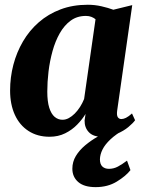

<svg xmlns="http://www.w3.org/2000/svg" viewBox="-20 -565 605 808"><path d="M473 -99Q470.5 -79.5 475.8 -71.8Q481 -64 491 -64Q499.5 -64 510.2 -69.2Q521 -74.5 535.5 -87.5L548.5 -59Q539.5 -46.5 520 -30.2Q500.5 -14 472 -1.8Q443.5 10.5 408 10.5Q372 10.5 353.8 -8.8Q335.5 -28 336 -58L340 -85.5Q326.5 -63 305 -40.8Q283.5 -18.5 254.2 -4Q225 10.5 188.5 10.5Q137.5 10.5 100 -13.8Q62.5 -38 42.5 -81.8Q22.5 -125.5 22.5 -184Q22.5 -239.5 36.2 -292.2Q50 -345 76.8 -390.8Q103.5 -436.5 143.2 -471.2Q183 -506 234.8 -525.5Q286.5 -545 349.5 -545Q379 -545 407.2 -538.5Q435.5 -532 457 -524L536.5 -543.5ZM382 -484Q375.5 -489.5 365.2 -493.8Q355 -498 341.5 -498Q304.5 -498 277.5 -478.2Q250.5 -458.5 231.5 -425Q212.5 -391.5 201 -349.8Q189.5 -308 184.2 -264Q179 -220 179 -179.5Q179 -138 187.2 -111.8Q195.5 -85.5 210 -73.2Q224.5 -61 243 -61Q256.5 -61 269.5 -68Q282.5 -75 294.5 -87Q306.5 -99 316.8 -115Q327 -131 334 -148.5ZM382.5 222.5Q334 222.5 309.2 201Q284.5 179.5 284.5 145Q284.5 116 299.2 91.5Q314 67 338.5 46.5Q363 26 392 9.5Q421 -7 449 -20L470 -32L504.5 -21Q467.5 0 444.8 21.5Q422 43 411.5 64Q401 85 400.5 105.5Q400.5 126 410.8 135.8Q421 145.5 438.5 145.5Q458.5 145.5 476.2 136Q494 126.5 514.5 111L529 151Q509.5 176 471.5 199.2Q433.5 222.5 382.5 222.5Z"/></svg>

Font: Merriweather 72pt ExtraBold
Style: Italic
Weight: 800
Italic angle: -7.8°
Version: Version 2.101